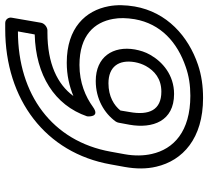

<svg xmlns="http://www.w3.org/2000/svg" viewBox="-52 -732 818 755"><g transform="rotate(-90 357.5 -354.0)"><path d="M612 -693 600 -627C440 -623 322 -549 278 -421C278 -421 272 -367 315 -398C355 -427 410 -451 480 -451C597 -451 648 -392 661 -319C666 -293 665 -265 660 -234C642 -131 569 -66 472 -33C438 -21 401 -15 359 -15C218 -15 149 -81 130 -167C123 -198 122 -234 129 -273L139 -328C180 -558 364 -693 612 -693ZM89 -328 79 -273C71 -228 71 -187 80 -149C104 -45 191 35 350 35C396 35 440 29 481 15C593 -23 688 -107 710 -234C716 -270 717 -304 711 -336C694 -427 626 -501 489 -501C440 -501 397 -491 358 -475C404 -538 486 -577 607 -577H616C627 -577 643 -587 646 -602L666 -718C668 -729 660 -743 645 -743H621C344 -743 134 -584 89 -328ZM366 -79C441 -79 493 -125 520 -173C531 -192 537 -212 541 -233C556 -319 512 -387 417 -387C346 -387 290 -353 258 -309C255 -305 254 -301 253 -297L245 -254C229 -163 259 -79 366 -79ZM491 -233C488 -217 483 -203 476 -190C457 -156 426 -129 375 -129C303 -129 281 -177 295 -254L301 -290C321 -315 356 -337 408 -337C473 -337 502 -297 491 -233Z"/></g></svg>

Font: Asimov
Style: XWidOuIt
Weight: 500
Designer: Google
Version: Version 2.000980; 2014